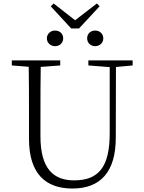

<svg xmlns="http://www.w3.org/2000/svg" viewBox="-20 -1071 828 1106"><path d="M297 -805C323 -805 344 -823 344 -850C344 -878 323 -895 297 -895C273 -895 250 -878 250 -850C250 -823 273 -805 297 -805ZM528 -805C553 -805 575 -823 575 -850C575 -878 553 -895 528 -895C503 -895 482 -878 482 -850C482 -823 503 -805 528 -805ZM289 -1051 272 -1035 390 -907H435L554 -1035L538 -1051L389 -936H436ZM397 15C559 15 647 -81 647 -278L648 -723H612V-303C612 -109 548 -32 407 -32C288 -32 213 -99 213 -286V-387C213 -502 213 -613 215 -723H145C147 -612 147 -500 147 -387V-271C147 -67 246 15 397 15ZM48 -694 175 -684H194L327 -694V-723H48ZM489 -694 618 -684H636L744 -694V-723H489Z"/></svg>

Font: Source Han Serif TW VF
Style: Regular
Weight: 250
Designer: Ryoko NISHIZUKA 西塚涼子 (kana & ideographs); Frank Grießhammer (Latin, Greek & Cyrillic); Wenlong ZHANG 张文龙 (bopomofo); San
Foundry: Adobe
Version: Version 2.002;hotconv 1.1.0;makeotfexe 2.6.0